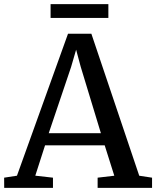

<svg xmlns="http://www.w3.org/2000/svg" viewBox="-27 -913 759 933"><path d="M55.4 -59.2 303.5 -749H417L649.6 -59.1L711.9 -49.6V0H447.4V-49.6L528.4 -59.1L481.8 -206.7H191.9L144.5 -59.3L230.4 -49.6V0H-6.6L-6.9 -49.6ZM463.3 -265.7 365.1 -588.9 342.9 -671.5 318.2 -586.7 209.8 -265.7ZM499.6 -893V-825.8H218.8V-893Z"/></svg>

Font: Merriweather Light
Style: Regular
Weight: 300
Designer: Eben Sorkin
Foundry: Eben Sorkin
Version: Version 2.100